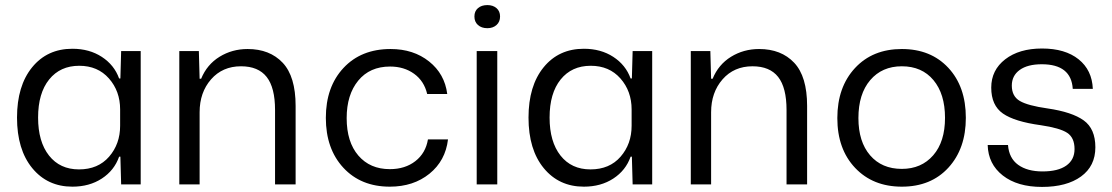

<svg xmlns="http://www.w3.org/2000/svg" viewBox="-20 -726 4377 756"><path d="M265 9Q167 9 107 -64Q47 -137 47 -263Q47 -388 106.5 -461Q166 -534 265 -534Q332 -534 381 -502Q430 -470 449 -417H454L457 -525H534V0H457L454 -109H449Q430 -55 381 -23Q332 9 265 9ZM453 -231V-295Q453 -367 409 -417Q365 -467 292 -467Q217 -467 173.5 -413Q130 -359 130 -263Q130 -168 173 -113.5Q216 -59 291 -59Q366 -59 409.5 -109Q453 -159 453 -231Z M686 0V-525H763L766 -416H772Q795 -472 844.5 -502.5Q894 -533 955 -533Q1042 -533 1093 -479Q1144 -425 1144 -309V0H1063V-293Q1063 -381 1030 -423Q997 -465 929 -465Q856 -465 811 -413.5Q766 -362 766 -284V0Z M1515 9Q1401 9 1332 -65.5Q1263 -140 1263 -262Q1263 -384 1332.5 -458.5Q1402 -533 1518 -533Q1608 -533 1669.5 -484Q1731 -435 1741 -356H1662Q1650 -407 1610.5 -435.5Q1571 -464 1516 -464Q1436 -464 1390.5 -408.5Q1345 -353 1345 -261Q1345 -167 1391 -113.5Q1437 -60 1515 -60Q1575 -60 1615.5 -91.5Q1656 -123 1665 -177H1744Q1734 -93 1671 -42Q1608 9 1515 9Z M1857 0V-525H1938V0ZM1899 -615Q1876 -615 1862 -627.5Q1848 -640 1848 -661Q1848 -682 1862 -694Q1876 -706 1899 -706Q1921 -706 1935 -694Q1949 -682 1949 -661Q1949 -640 1935 -627.5Q1921 -615 1899 -615Z M2279 9Q2181 9 2121 -64Q2061 -137 2061 -263Q2061 -388 2120.5 -461Q2180 -534 2279 -534Q2346 -534 2395 -502Q2444 -470 2463 -417H2468L2471 -525H2548V0H2471L2468 -109H2463Q2444 -55 2395 -23Q2346 9 2279 9ZM2467 -231V-295Q2467 -367 2423 -417Q2379 -467 2306 -467Q2231 -467 2187.5 -413Q2144 -359 2144 -263Q2144 -168 2187 -113.5Q2230 -59 2305 -59Q2380 -59 2423.5 -109Q2467 -159 2467 -231Z M2700 0V-525H2777L2780 -416H2786Q2809 -472 2858.5 -502.5Q2908 -533 2969 -533Q3056 -533 3107 -479Q3158 -425 3158 -309V0H3077V-293Q3077 -381 3044 -423Q3011 -465 2943 -465Q2870 -465 2825 -413.5Q2780 -362 2780 -284V0Z M3531 9Q3417 9 3347 -65Q3277 -139 3277 -261Q3277 -383 3346.5 -458Q3416 -533 3531 -533Q3645 -533 3714 -459Q3783 -385 3783 -262Q3783 -141 3714.5 -66Q3646 9 3531 9ZM3531 -61Q3608 -61 3654.5 -114.5Q3701 -168 3701 -262Q3701 -356 3655.5 -410.5Q3610 -465 3531 -465Q3453 -465 3406.5 -410.5Q3360 -356 3360 -261Q3360 -168 3406 -114.5Q3452 -61 3531 -61Z M3869 -155H3949Q3953 -103 3989 -77Q4025 -51 4085 -51Q4146 -51 4178.5 -74Q4211 -97 4211 -139Q4211 -184 4182 -203Q4153 -222 4078 -233Q3975 -247 3929 -279Q3883 -311 3883 -381Q3883 -450 3938 -492.5Q3993 -535 4083 -535Q4174 -535 4227 -492.5Q4280 -450 4283 -376H4204Q4198 -473 4082 -473Q4026 -473 3995 -450.5Q3964 -428 3964 -389Q3964 -347 3995.5 -328.5Q4027 -310 4105 -299Q4201 -285 4247 -252Q4293 -219 4293 -146Q4293 -72 4236.5 -31Q4180 10 4083 10Q3986 10 3928.5 -35Q3871 -80 3869 -155Z"/></svg>

Font: Mona Sans
Style: Regular
Weight: 400
Designer: Deni Anggara
Foundry: GitHub
Version: Version 2.000;Glyphs 3.2.3 (3260)